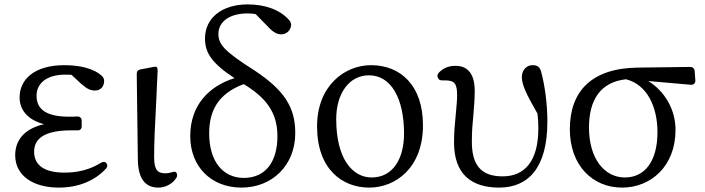

<svg xmlns="http://www.w3.org/2000/svg" viewBox="-20 -831 3201 872"><path d="M247 21C336 21 411 -10 462 -66C469 -74 469 -82 463 -90C457 -98 448 -97 437 -91C391 -62 336 -47 273 -47C178 -47 135 -83 135 -142C135 -195 172 -239 303 -239C311 -239 318 -239 330 -239C344 -238 351 -245 351 -258V-282C351 -295 344 -302 330 -302C316 -301 305 -301 294 -301C184 -301 146 -339 146 -396C146 -452 191 -492 277 -492C287 -492 297 -492 305 -491L348 -451C378 -425 391 -420 413 -420C435 -420 452 -436 453 -462C453 -472 450 -479 443 -486C404 -522 338 -535 272 -535C136 -535 69 -470 69 -389C69 -333 104 -287 180 -267C88 -246 49 -192 49 -126C49 -33 131 21 247 21Z M699 21C732 21 763 4 780 -22C786 -30 785 -38 782 -45C779 -52 770 -53 758 -48C751 -46 742 -44 731 -44C697 -44 680 -58 680 -117C680 -181 683 -250 691 -401C692 -427 693 -456 695 -488C695 -494 695 -501 696 -507C696 -518 695 -523 692 -526C689 -529 682 -528 672 -526L619 -516C607 -514 601 -508 601 -495L606 -111C606 -14 644 21 699 21Z M1077 21C1215 21 1321 -79 1321 -227C1321 -347 1268 -423 1136 -511C995 -600 972 -631 972 -677C972 -733 1023 -770 1104 -770C1117 -770 1130 -769 1141 -767L1191 -716C1217 -687 1236 -675 1257 -675C1279 -675 1298 -690 1302 -714C1303 -724 1300 -731 1294 -739C1252 -787 1184 -811 1105 -811C990 -811 911 -751 911 -656C911 -591 942 -544 1045 -476C929 -440 844 -353 844 -213C844 -74 939 21 1077 21ZM930 -225C930 -326 969 -405 1087 -449C1186 -389 1240 -322 1240 -213C1240 -97 1187 -23 1087 -23C995 -23 930 -95 930 -225Z M1657 21C1776 21 1901 -68 1901 -262C1901 -442 1800 -535 1665 -535C1546 -535 1420 -442 1420 -257C1420 -63 1534 21 1657 21ZM1507 -290C1507 -407 1566 -489 1656 -489C1755 -489 1815 -386 1815 -224C1815 -111 1765 -25 1668 -25C1582 -25 1507 -108 1507 -290Z M2247 21C2380 21 2466 -70 2466 -278C2466 -363 2454 -445 2437 -508C2434 -517 2431 -523 2423 -529C2416 -534 2408 -535 2398 -535C2373 -535 2350 -514 2350 -481C2350 -448 2368 -407 2421 -315C2424 -292 2425 -270 2425 -248C2425 -97 2361 -30 2263 -30C2163 -30 2123 -83 2123 -188C2123 -233 2126 -271 2130 -310C2133 -345 2136 -381 2136 -419C2136 -489 2109 -532 2049 -532C2017 -532 1994 -522 1974 -502C1966 -494 1965 -486 1969 -477C1973 -468 1980 -465 1992 -466C1995 -466 1998 -466 2001 -466C2045 -466 2056 -451 2056 -398C2056 -374 2053 -345 2050 -312C2046 -274 2042 -230 2042 -184C2042 -38 2123 21 2247 21Z M2805 21C2936 21 3048 -76 3048 -241C3048 -337 2996 -419 2924 -463L3117 -446C3130 -445 3139 -453 3138 -466L3135 -508C3134 -520 3126 -527 3114 -527L2876 -524C2665 -521 2568 -415 2568 -244C2568 -79 2672 21 2805 21ZM2655 -252C2655 -376 2706 -458 2823 -471C2920 -447 2966 -344 2966 -231C2966 -98 2908 -25 2818 -25C2726 -25 2655 -109 2655 -252Z"/></svg>

Font: 寒蝉锦书宋 Text
Style: Regular
Weight: 400
Designer: 寒蝉锦书宋{Warren} 思源宋体{Ryoko NISHIZUKA 西塚涼子 (kana & ideographs); Frank Grießhammer (Latin, Greek & Cyrillic); Wenlong ZHANG 
Foundry: Adobe & ChillType
Version: Version 2.000;Glyphs 3.1.1 (3135)